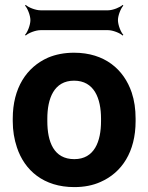

<svg xmlns="http://www.w3.org/2000/svg" viewBox="-20 -753 605 783"><path d="M32 -269V-259C32 -220 38 -185 49 -152C80 -58 158 10 283 10C323 10 359 3 390 -11C477 -49 533 -134 533 -259V-269C533 -308 528 -343 517 -376C485 -470 407 -538 282 -538C242 -538 207 -531 176 -518C88 -479 32 -394 32 -269ZM392 -269V-259C392 -176 365 -104 283 -104C199 -104 173 -175 173 -259V-269C173 -351 200 -424 282 -424C364 -424 392 -352 392 -269ZM461 -671C461 -690 473 -720 483 -730L480 -733C470 -723 440 -711 421 -711H145C125 -711 95 -723 85 -733L82 -730C92 -720 104 -690 104 -671C104 -651 92 -621 82 -611L85 -608C95 -618 125 -630 145 -630H421C440 -630 470 -618 480 -608L483 -611C473 -621 461 -651 461 -671Z"/></svg>

Font: Asimov
Style: Edge
Weight: 500
Designer: Google
Version: Version 2.000980: 2014